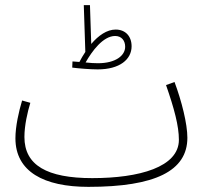

<svg xmlns="http://www.w3.org/2000/svg" viewBox="-20 -706 820 747"><path d="M360 -436C446 -436 492 -475 492 -526C492 -565 468 -591 430 -591C396 -591 363 -568 335 -535L330 -686H306L312 -504C303 -491 296 -478 289 -465C280 -466 271 -466 262 -467L261 -443C283 -440 331 -436 360 -436ZM428 -566C453 -566 467 -548 467 -524C467 -490 430 -460 361 -460C347 -460 331 -461 313 -463C338 -507 381 -566 428 -566ZM324 21C584 21 709 -41 709 -170C709 -224 687 -312 659 -387L626 -375C658 -283 676 -216 676 -162C676 -56 522 -13 339 -13C163 -13 75 -63 75 -173C75 -218 87 -270 98 -306L66 -315C53 -272 40 -214 40 -168C40 -38 151 21 324 21Z"/></svg>

Font: Noto Sans Arabic UI Cn XLt
Style: Regular
Weight: 200
Width: 3
Designer: Monotype Design Team, Nadine Chahine and Nizar Qandah
Foundry: Monotype Imaging Inc.
Version: Version 2.010